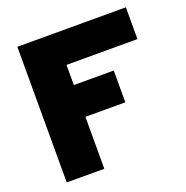

<svg xmlns="http://www.w3.org/2000/svg" viewBox="-126 -816 901 931"><g transform="rotate(-20 324.5 -350.0)"><path d="M622 -700V-536H256V-432H462V-268H256V0H62V-700Z"/></g></svg>

Font: Afrihost Sans Black
Style: Regular
Weight: 900
Foundry: https://www.afrihost.com
Version: Version 1.000